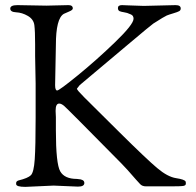

<svg xmlns="http://www.w3.org/2000/svg" viewBox="-20 -728 764 749"><path d="M119 -402V-268C119 -194 117.8 -140.2 115.5 -106.5C113.2 -72.8 108.2 -52.2 100.5 -44.5C92.8 -36.8 76.7 -30 52 -24C46 -22 43 -18.7 43 -14V-10C43 -2.7 55 1 79 1L189 -4L284 0C300.7 0 309 -4.7 309 -14C309 -19.3 306.7 -23.2 302 -25.5C297.3 -27.8 292.7 -29 288 -29L280 -30C248 -30 226.3 -39.8 215 -59.5C203.7 -79.2 198 -132.7 198 -220V-271L197 -294V-297C197 -315 201.7 -324 211 -324C216.3 -324 222.7 -321 230 -315C237.3 -309 311.7 -234.3 453 -91C466.3 -77.7 485.3 -56.7 510 -28C515.3 -22.7 520.7 -16.8 526 -10.5C531.3 -4.2 539.3 -1 550 -1H647C674.3 -1 690.8 -1.7 696.5 -3C702.2 -4.3 705 -7.2 705 -11.5C705 -15.8 704.7 -18.7 704 -20C701.3 -25.3 689 -29.7 667 -33C645 -36.3 620.3 -49.5 593 -72.5C565.7 -95.5 516.3 -142.3 445 -213L309 -348C289.7 -367.3 280 -378.7 280 -382L291 -396L479.5 -554.5C539.2 -604.8 572 -632 578 -636C607.3 -654.7 624.8 -665.2 630.5 -667.5C636.2 -669.8 644.7 -672.7 656 -676C667.3 -679.3 675 -682.2 679 -684.5C683 -686.8 685 -690.3 685 -695C685 -703.7 678.3 -708 665 -708L541 -705L481 -707L456 -708C445.3 -708 440 -704.2 440 -696.5C440 -688.8 443.7 -684.3 451 -683C452.3 -682.3 456 -681.5 462 -680.5C468 -679.5 472.7 -678.5 476 -677.5C479.3 -676.5 484.3 -674.5 491 -671.5C497.7 -668.5 501 -663 501 -655C501 -640.3 477 -609.8 429 -563.5C381 -517.2 332.7 -474.2 284 -434.5C235.3 -394.8 208.3 -375 203 -375C197.7 -375 195 -382 195 -396L198 -552C198 -621.3 208.3 -662 229 -674C233 -676 239.8 -679 249.5 -683C259.2 -687 264 -691 264 -695C264 -703.7 258.3 -708 247 -708L161 -706L48 -708C29.3 -708 20 -703.5 20 -694.5C20 -685.5 27.7 -680.7 43 -680C58.3 -679.3 73.5 -674.7 88.5 -666C103.5 -657.3 112 -645.3 114 -630C116 -614.7 117 -590 117 -556V-510Z"/></svg>

Font: Sorts Mill Goudy
Style: Regular
Weight: 400
Version: Version 003.101